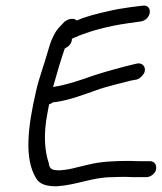

<svg xmlns="http://www.w3.org/2000/svg" viewBox="-20 -686 568 673"><path d="M106 -62C118 -40 143 -33 178 -33H179C252 -38 303 -65 374 -65H375C390 -66 404 -66 421 -66C437 -65 453 -65 469 -65H493C507 -65 524 -77 527 -92C530 -107 522 -121 506 -121H482C466 -121 451 -121 435 -122H434C384 -122 333 -120 290 -109L252 -100C229 -94 216 -91 190 -89C162 -89 156 -93 151 -110L152 -111C136 -156 132 -216 146 -288L152 -320C155 -321 160 -323 165 -327C168 -328 175 -328 180 -329C225 -336 276 -355 318 -370C353 -383 407 -395 441 -404L458 -407C468 -409 474 -416 478 -420C499 -441 484 -469 459 -463L442 -459C405 -450 350 -435 310 -422C262 -405 216 -389 166 -381C179 -428 192 -472 207 -516C218 -521 233 -533 232 -550C233 -551 235 -551 238 -553C294 -578 361 -595 432 -605L475 -611C513 -619 516 -672 479 -666L438 -661C409 -657 380 -652 356 -646C321 -638 282 -629 249 -614C241 -623 222 -622 208 -611H207L194 -597C168 -573 156 -536 146 -500C134 -457 117 -414 106 -365C78 -243 64 -132 106 -62Z"/></svg>

Font: Stray Cat
Style: BdObl
Weight: 700
Version: Version 1.0